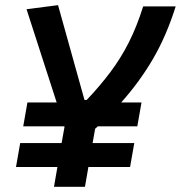

<svg xmlns="http://www.w3.org/2000/svg" viewBox="-20 -718 695 738"><path d="M69.3 -232.4 85.4 -324.2H197.8L82 -682.6L203.1 -698.2L304.7 -334H313.5Q364.7 -388.2 404.5 -441.2Q444.3 -494.1 475.1 -554.9Q505.9 -615.7 530.3 -693.4H655.3Q620.1 -581.1 568.4 -492.2Q516.6 -403.3 445.8 -324.2H523.9L507.8 -232.4H356Q350.6 -227.5 345.7 -223.1L335.9 -168H496.1L480 -76.2H319.8L306.6 0H187.5L200.7 -76.2H41.5L57.6 -168H216.8L228 -230.5L227.1 -232.4Z"/></svg>

Font: Cascadia Mono NF SemiBold
Style: Italic
Weight: 600
Italic angle: -10°
Monospace: yes
Designer: Aaron Bell
Foundry: Saja Typeworks
Version: Version 2404.023; ttfautohint (v1.8.4)